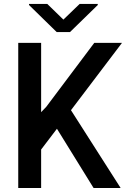

<svg xmlns="http://www.w3.org/2000/svg" viewBox="-20 -942 663 962"><path d="M448.9 0 265.3 -296.9 186.1 -192.8V0H71.4V-727.3H186.1V-380L211.6 -406.6L452.4 -727.3H591.3L335.6 -389.9L584.5 0ZM217 -922.2 297.6 -843.8 378.9 -922.2H469.8V-916.9L330.6 -781.2H264.2L125.4 -916.9V-922.2Z"/></svg>

Font: Interface Medium
Style: Regular
Weight: 500
Designer: Rasmus Andersson
Foundry: rsms
Version: Version 1.8